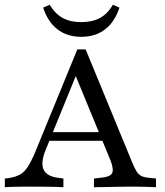

<svg xmlns="http://www.w3.org/2000/svg" viewBox="-21 -781 690 801"><path d="M168.5 -153.2Q147.6 -100.8 161.3 -72.6Q175 -44.4 225 -38.7L243.5 -36.3V0Q210.5 -1.6 175 -2Q139.5 -2.4 107.3 -2.4Q76.6 -2.4 49.2 -2Q21.8 -1.6 -0.8 0V-36.3L13.7 -37.9Q41.9 -41.9 60.9 -52Q79.8 -62.1 94.4 -84.3Q108.9 -106.5 125 -144.4L301.6 -575H336.3L530.6 -103.2Q540.3 -79.8 548.4 -66.5Q556.5 -53.2 568.1 -47.2Q579.8 -41.1 599.2 -39.5L629.8 -36.3V0Q616.1 -0.8 599.2 -1.2Q582.3 -1.6 564.5 -2Q546.8 -2.4 530.6 -2.4H528.2Q507.3 -2.4 485.5 -2Q463.7 -1.6 442.7 -1.2Q421.8 -0.8 403.2 -0.4Q384.7 0 371 0V-36.3L400 -39.5Q437.1 -42.7 446 -57.3Q454.8 -71.8 441.1 -108.9L288.7 -479L306.5 -491.9ZM162.9 -193.5 178.2 -229.8H435.5L449.2 -193.5ZM317.7 -627.4Q259.7 -627.4 219.4 -658.1Q179 -688.7 158.9 -749.2L186.3 -761.3Q208.9 -723.4 240.7 -706Q272.6 -688.7 317.7 -688.7Q363.7 -688.7 396 -706Q428.2 -723.4 450 -761.3L477.4 -749.2Q457.3 -688.7 416.9 -658.1Q376.6 -627.4 317.7 -627.4Z"/></svg>

Font: Playfair 9pt
Style: Regular
Weight: 400
Designer: Claus Eggers Sørensen
Foundry: Claus Eggers Sørensen
Version: Version 2.203